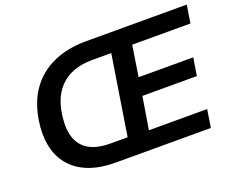

<svg xmlns="http://www.w3.org/2000/svg" viewBox="-113 -898 1327 1090"><g transform="rotate(-20 550.5 -352.5)"><path d="M415 0Q326 0 260.5 -24Q195 -48 153 -92.5Q111 -137 93.5 -198Q76 -259 82 -334Q89 -418 117.5 -485.5Q146 -553 198 -602.5Q250 -652 324.5 -678.5Q399 -705 495 -705H1101L1084 -597H732L703 -411H1033L1016 -304H687L655 -108H1007L990 0ZM424 -112H528L604 -593H488Q424 -593 375.5 -574.5Q327 -556 293.5 -521.5Q260 -487 241.5 -438Q223 -389 219 -328Q210 -223 261 -167.5Q312 -112 424 -112Z"/></g></svg>

Font: Nunito Sans 9pt
Style: Bold Italic
Weight: 700
Italic angle: -9°
Version: Version 3.101;gftools[0.9.27]